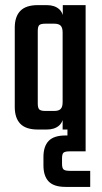

<svg xmlns="http://www.w3.org/2000/svg" viewBox="-20 -508 400 753"><path d="M128.1 -227.4H37.9V-399.5Q37.9 -442.8 59.8 -465.4Q81.7 -487.9 128.2 -487.9H163.6Q194 -487.9 212 -472Q230 -456.1 230 -420.4V-352.5H225.6V-380.3Q225.6 -399.5 217.9 -407.3Q210.2 -415.1 193 -415.1H157.9Q140.1 -415.1 134.1 -409.6Q128.1 -404.1 128.1 -386ZM315.8 0H225.6V-418.2L226.2 -424.5V-487.9H315.8ZM37.9 -260.6H128.1V-102Q128.1 -84.7 134.1 -78.8Q140.1 -72.9 157.9 -72.9H193Q210.2 -72.9 217.9 -80.7Q225.6 -88.4 225.6 -107.6V-133.8H230V-67.5Q230 -31.8 212 -15.9Q194 0 163.6 0H128.2Q81.7 0 59.8 -22.5Q37.9 -45.1 37.9 -88.5ZM150.4 107.6Q150.4 66.1 170.8 44.7Q191.3 23.3 236.9 23.3H315.8V85.6H253Q235.7 85.6 229.5 90.5Q223.3 95.4 223.3 113V134.5Q223.3 151.4 229.5 156.7Q235.7 162 253 162H333.8V225H236.9Q191.3 225 170.8 203.6Q150.4 182.2 150.4 140.6ZM315.8 26.7H244.5V-11.1H315.8Z"/></svg>

Font: Teko Variable Light
Style: Regular
Weight: 300
Designer: Manushi Parikh, Jonny Pinhorn
Foundry: Indian Type Foundry
Version: Version 3.000